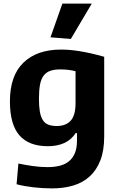

<svg xmlns="http://www.w3.org/2000/svg" viewBox="-20 -825 654 1065"><path d="M260 -618 326 -805H489L373 -609ZM269 220Q218 220 165.5 214Q113 208 72 197L82 82Q120 90 161.5 96Q203 102 244 102Q281 102 311 94.5Q341 87 362 70Q383 53 395 25Q407 -3 407 -44V-87H400Q375 -49 336 -31.5Q297 -14 246 -14Q140 -14 87.5 -74.5Q35 -135 35 -263Q35 -405 110 -477.5Q185 -550 318 -550Q342 -550 366.5 -548Q391 -546 419.5 -541.5Q448 -537 482 -529.5Q516 -522 558 -510V-68Q558 10 536.5 65Q515 120 476.5 154.5Q438 189 385 204.5Q332 220 269 220ZM295 -126Q345 -126 372 -155.5Q399 -185 399 -253V-430Q380 -435 358.5 -437.5Q337 -440 314 -440Q281 -440 258.5 -432Q236 -424 222 -405.5Q208 -387 202 -355.5Q196 -324 196 -277Q196 -235 201 -206Q206 -177 217.5 -159Q229 -141 248 -133.5Q267 -126 295 -126Z"/></svg>

Font: Encode Sans Narrow
Style: Bold
Weight: 700
Designer: Pablo Impallari, Andres Torresi
Foundry: Pablo Impallari, Andres Torresi
Version: Version 1.000; ttfautohint (v1.00) -l 8 -r 50 -G 200 -x 14 -